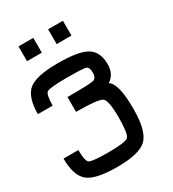

<svg xmlns="http://www.w3.org/2000/svg" viewBox="-258 -1264 1267 1404"><g transform="rotate(-30 375.0 -562.5)"><path d="M625 -312.5Q625 -125 562.5 -62.5Q500 0 312.5 0Q125 0 62.5 -54.7Q0 -109.4 0 -250H125Q125 -156.2 148.4 -140.6Q171.9 -125 312.5 -125Q453.1 -125 476.6 -148.4Q500 -171.9 500 -312.5Q500 -453.1 468.8 -476.6Q437.5 -500 250 -500V-625Q437.5 -625 468.8 -632.8Q500 -640.6 500 -687.5Q500 -734.4 476.6 -742.2Q453.1 -750 312.5 -750Q171.9 -750 148.4 -734.4Q125 -718.8 125 -625H0Q0 -765.6 62.5 -820.3Q125 -875 312.5 -875Q492.2 -875 558.6 -832Q625 -789.1 625 -687.5Q625 -601.6 562.5 -562.5Q625 -523.4 625 -312.5ZM500 -1125V-1000H375V-1125ZM250 -1125V-1000H125V-1125Z"/></g></svg>

Font: CraftyPE
Style: Regular
Weight: 400
Designer: Erek Butcher
Foundry: Haunted Coop
Version: Version 0.018;April 4, 2024;FontCreator 15.0.0.2962 64-bit